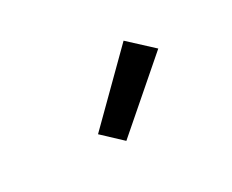

<svg xmlns="http://www.w3.org/2000/svg" viewBox="-55 -977 709 588"><g transform="rotate(-30 300.0 -683.0)"><path d="M259 -548 194 -609 405 -818 485 -744Z"/></g></svg>

Font: Iosevka Curly SmBdEx
Style: Regular
Weight: 600
Width: 7
Monospace: yes
Designer: Belleve Invis
Foundry: Belleve Invis
Version: Version 11.1.0; ttfautohint (v1.8.3)